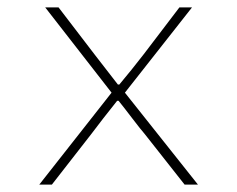

<svg xmlns="http://www.w3.org/2000/svg" viewBox="-20 -498 640 518"><path d="M86 0 281 -248 102 -478H138L236 -350Q293 -276 298 -270H302Q334 -308 368 -352L464 -478H498L317 -248L514 0H478L370 -137Q361 -147 337 -178.5Q313 -210 300 -226H296Q256 -176 226 -136L120 0Z"/></svg>

Font: TypoPRO Source Code Pro
Style: Regular
Weight: 200
Monospace: yes
Designer: Paul D. Hunt, Teo Tuominen
Foundry: Adobe Systems Incorporated
Version: Version 2.010;PS 1.0;hotconv 1.0.84;makeotf.lib2.5.63406